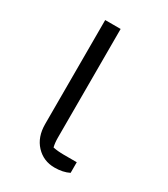

<svg xmlns="http://www.w3.org/2000/svg" viewBox="-138 -581 575 657"><g transform="rotate(30 149.0 -252.0)"><path d="M82 -103V-514H143V-84Q143 -64 147 -48Q166 -44 190 -44H241V-2Q217 10 184 10Q140 10 111 -21Q82 -52 82 -103Z"/></g></svg>

Font: Athiti
Style: Regular
Weight: 400
Designer: CadsonDemak Team
Foundry: CadsonDemak
Version: Version 1.033